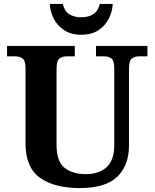

<svg xmlns="http://www.w3.org/2000/svg" viewBox="-20 -948 787 978"><path d="M387 10Q257 10 183.5 -42.5Q110 -95 110 -218V-600Q110 -640 94.5 -650.5Q79 -661 59 -661H16V-714H361V-661H319Q298 -661 283 -650Q268 -639 268 -596V-210Q268 -126 308.5 -93.5Q349 -61 417 -61Q484 -61 523 -96.5Q562 -132 562 -208V-600Q562 -640 547 -650.5Q532 -661 511 -661H469V-714H731V-661H688Q667 -661 652 -650Q637 -639 637 -596V-206Q637 -106 577.5 -48Q518 10 387 10ZM394 -771Q342 -771 306.5 -794.5Q271 -818 253 -854.5Q235 -891 234 -928H300Q308 -892 332.5 -876Q357 -860 394 -860Q431 -860 455.5 -876Q480 -892 488 -928H554Q553 -891 535 -854.5Q517 -818 482 -794.5Q447 -771 394 -771Z"/></svg>

Font: Noto Serif Bengali
Style: Bold
Weight: 700
Designer: Juan Bruce, Universal Thirst, Indian Type Foundry and the Monotype Design Team.
Foundry: Monotype Imaging Inc.
Version: Version 2.003; ttfautohint (v1.8.4.7-5d5b)